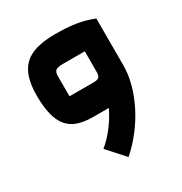

<svg xmlns="http://www.w3.org/2000/svg" viewBox="-177 -614 970 1023"><g transform="rotate(-30 308.0 -102.5)"><path d="M260.4 0Q206.8 0 168.1 -13.7Q129.5 -27.3 105.5 -56.9Q81.5 -86.4 70 -133.8Q58.4 -181.2 58.4 -247.6Q58.4 -311.5 72.5 -356.5Q86.5 -401.4 116 -429.5Q145.4 -457.5 192.9 -470.6Q240.4 -483.8 306.4 -483.8Q380.3 -483.8 433.7 -475.3Q487.2 -466.8 539 -446V-158.4L461.7 0ZM357.5 -158.4Q380.4 -158.4 389.3 -167.1Q398.2 -175.8 398.2 -199.3V-325.4H263.9Q231.6 -325.4 219.8 -316.7Q208 -308 208 -283.3V-158.4ZM318.6 279.2 224.5 174.6Q263 142.6 294.8 102.1Q326.5 61.7 349.7 17.5Q373 -26.6 385.6 -71.5Q398.2 -116.3 398.2 -158.4H539Q539 -102 522.8 -42.7Q506.7 16.6 477.6 73.9Q448.5 131.3 408.2 183.5Q367.9 235.8 318.6 279.2Z"/></g></svg>

Font: Changa
Style: Regular
Weight: 400
Designer: Eduardo Rodriguez Tunni
Foundry: Eduardo Rodriguez Tunni
Version: Version 3.003